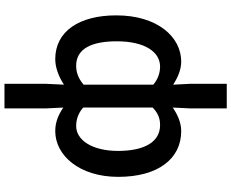

<svg xmlns="http://www.w3.org/2000/svg" viewBox="-110 -728 1060 881"><g transform="rotate(-90 420.5 -287.0)"><path d="M364 223H477V57L473 -23C508 0 544 14 579 14C692 14 791 -95 791 -284C791 -454 718 -564 590 -564C550 -564 508 -547 473 -524L477 -608V-797H364V-608L368 -527C337 -548 303 -564 260 -564C149 -564 50 -454 50 -275C50 -92 133 14 260 14C300 14 338 -4 368 -25L364 57ZM287 -83C212 -83 169 -152 169 -276C169 -395 219 -468 283 -468C311 -468 340 -460 368 -436V-117C341 -91 317 -83 287 -83ZM556 -83C533 -83 503 -89 473 -114V-434C504 -460 532 -468 560 -468C638 -468 672 -397 672 -282C672 -154 624 -83 556 -83Z"/></g></svg>

Font: Noto Sans JP Medium
Style: Regular
Weight: 500
Designer: Ryoko NISHIZUKA 西塚涼子 (kana, bopomofo & ideographs); Paul D. Hunt (Latin, Greek & Cyrillic); Sandoll Communications 산돌커뮤니
Foundry: Adobe
Version: Version 2.004;hotconv 1.0.118;makeotfexe 2.5.65603